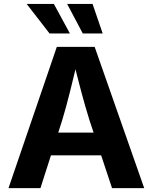

<svg xmlns="http://www.w3.org/2000/svg" viewBox="-20 -969 787 989"><path d="M23.8 0 272.7 -727.5H467.6L722.8 0H557.1L440.5 -351Q419.3 -418.9 397.7 -499.9Q376.1 -580.8 352.2 -676.2H384.5Q361.3 -580.3 341.1 -499Q320.9 -417.6 300.8 -351L188.4 0ZM179.3 -168.8V-285.8H567.3V-168.8ZM406.3 -796.7 325.9 -948.7H456.8L508.9 -796.7ZM235.1 -796.7 117.4 -948.7H257.5L340 -796.7Z"/></svg>

Font: Adwaita Sans
Style: Regular
Weight: 400
Designer: Rasmus Andersson
Foundry: rsms
Version: Version 4.001;git-9221beed3